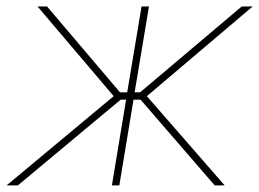

<svg xmlns="http://www.w3.org/2000/svg" viewBox="-37 -562 786 582"><path d="M-17.1 0 307.6 -270.5 76.7 -542.5H105.5L326.7 -282.2H348.6L392.1 -542.5H414.6L371.1 -282.2H387.7L695.8 -542.5H729L408.2 -270.5L644 0H613.8L389.2 -259.8H367.7L324.7 0H302.2L345.2 -259.8H328.6L17.1 0Z"/></svg>

Font: Inter 16pt Thin
Style: Italic
Weight: 250
Italic angle: -9.3988°
Version: Version 4.001;git-66647c0bb